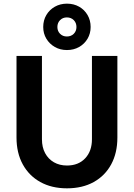

<svg xmlns="http://www.w3.org/2000/svg" viewBox="-20 -1027 736 1055"><path d="M347.9 7.8Q263.9 7.8 201.6 -26.8Q139.3 -61.3 105 -124.1Q70.7 -186.8 70.7 -271.3V-719.7H210.5V-261.9Q210.5 -217.8 227.9 -185.5Q245.3 -153.1 276.3 -135.3Q307.3 -117.5 347.9 -117.5Q411 -117.5 448.1 -157.2Q485.2 -196.8 485.2 -261.9V-719.7H625V-271.3Q625 -186.8 591.1 -124.1Q557.3 -61.4 495.1 -26.8Q432.9 7.8 347.9 7.8ZM347.9 -752Q310.8 -752 281.4 -768.8Q252 -785.6 234.7 -814.3Q217.5 -843 217.5 -878.6Q217.5 -915.4 234.6 -944.4Q251.8 -973.5 281.4 -990.2Q311 -1006.9 347.9 -1006.9Q385.3 -1006.9 414.8 -990.2Q444.2 -973.5 461.1 -944.4Q478 -915.4 478 -878.6Q478 -843 461.1 -814.3Q444.2 -785.6 414.8 -768.8Q385.3 -752 347.9 -752ZM347.4 -826.5Q370.4 -826.5 385.3 -841.3Q400.1 -856.1 400.1 -878.6Q400.1 -901.6 385.3 -916.4Q370.4 -931.3 347.4 -931.3Q324.9 -931.3 310.1 -916.4Q295.3 -901.6 295.3 -878.6Q295.3 -856.1 310.1 -841.3Q324.9 -826.5 347.4 -826.5Z"/></svg>

Font: Reddit Sans
Style: Regular
Weight: 400
Designer: Stephen Hutchings
Foundry: Reddit
Version: Version 1.014